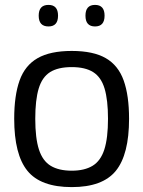

<svg xmlns="http://www.w3.org/2000/svg" viewBox="-20 -754 585 784"><path d="M38 -269Q38 -364 60 -425.5Q82 -487 133.5 -516.5Q185 -546 273 -546Q361 -546 412 -516.5Q463 -487 485 -425.5Q507 -364 507 -269Q507 -123 453 -56.5Q399 10 273 10Q146 10 92 -56.5Q38 -123 38 -269ZM124 -269Q124 -190 139 -143.5Q154 -97 187 -77Q220 -57 273 -57Q325 -57 358 -77Q391 -97 406 -143.5Q421 -190 421 -269Q421 -346 407 -392.5Q393 -439 360.5 -459.5Q328 -480 273 -480Q217 -480 184.5 -459.5Q152 -439 138 -392.5Q124 -346 124 -269ZM368 -646Q329 -646 329 -690Q329 -734 368 -734Q407 -734 407 -690Q407 -646 368 -646ZM178 -646Q138 -646 138 -690Q138 -734 178 -734Q217 -734 217 -690Q217 -646 178 -646Z"/></svg>

Font: Georama
Style: Regular
Weight: 400
Designer: Jean-Baptiste Levee
Foundry: Production Type
Version: Version 1.000